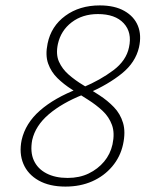

<svg xmlns="http://www.w3.org/2000/svg" viewBox="-20 -684 552 710"><path d="M222 6Q163 6 123 -16.5Q83 -39 66.5 -78Q50 -117 60 -166Q74 -228 127.5 -275Q181 -322 269 -356L287 -334Q209 -303 160 -261Q111 -219 99 -166Q91 -122 105 -91Q119 -60 151.5 -43Q184 -26 230 -26Q274 -26 308 -42.5Q342 -59 365 -86.5Q388 -114 396 -150Q405 -192 394 -222Q383 -252 359.5 -274Q336 -296 306 -315Q276 -334 246 -353Q216 -372 192.5 -395Q169 -418 158 -449Q147 -480 156 -523Q169 -587 221.5 -625.5Q274 -664 349 -664Q404 -664 440 -643.5Q476 -623 490 -588.5Q504 -554 494 -509Q481 -453 431 -412.5Q381 -372 306 -339L287 -361Q351 -388 399 -424Q447 -460 457 -509Q469 -564 437.5 -598Q406 -632 342 -632Q285 -632 245 -601.5Q205 -571 194 -521Q186 -483 198 -456Q210 -429 234 -408Q258 -387 288 -369Q318 -351 348 -331.5Q378 -312 401.5 -287.5Q425 -263 435 -229.5Q445 -196 435 -150Q425 -104 395 -68.5Q365 -33 321 -13.5Q277 6 222 6Z"/></svg>

Font: Ysabeau Infant ExtraLight
Style: Italic
Weight: 250
Italic angle: -12°
Designer: Christian Thalmann (Catharsis Fonts)
Version: Version 2.001;gftools[0.9.30]; featfreeze: ss01,ss02,lnum